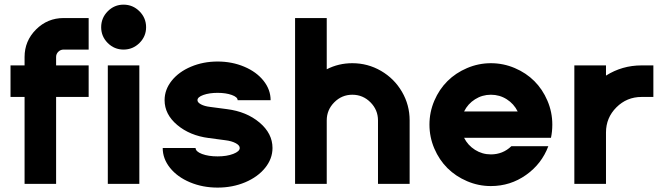

<svg xmlns="http://www.w3.org/2000/svg" viewBox="-20 -811 2926 847"><path d="M88.4 0V-383.3H26.4V-522.5H88.4V-559.6Q88.4 -630.4 138.9 -680.9Q189.5 -731.4 260.7 -731.4H371.1V-592.3H260.7Q247.1 -592.3 237.3 -582.8Q227.5 -573.2 227.5 -559.6V-522.5H371.1V-383.3H227.5V0Z M624.5 -690.9Q624.5 -650.4 595.2 -621.3Q565.9 -592.3 524.9 -592.3Q484.4 -592.3 455.3 -621.3Q426.3 -650.4 426.3 -690.9Q426.3 -731.9 455.3 -761.2Q484.4 -790.5 524.9 -790.5Q565.9 -790.5 595.2 -761.2Q624.5 -731.9 624.5 -690.9ZM455.6 0V-522.5H594.7V0Z M697.8 -158.2H842.8Q842.8 -142.6 871.1 -131.8Q899.4 -121.1 939.9 -121.1Q980.5 -121.1 1009 -132.1Q1037.6 -143.1 1037.6 -158.2Q1037.6 -169.9 1019.8 -179.4Q1002 -189 974.1 -192.4L900.9 -202.1Q817.4 -212.9 761.7 -259.8Q706.1 -306.6 706.1 -369.1Q706.1 -415.5 737.3 -454.8Q768.6 -494.1 822.5 -516.8Q876.5 -539.6 939.9 -539.6Q1003.4 -539.6 1057.4 -516.8Q1111.3 -494.1 1142.6 -454.8Q1173.8 -415.5 1173.8 -369.1H1028.3Q1028.3 -382.8 1002.4 -392.1Q976.6 -401.4 939.9 -401.4Q903.3 -401.4 877.2 -392.1Q851.1 -382.8 851.1 -369.1Q851.1 -358.9 866.7 -350.6Q882.3 -342.3 906.7 -339.4L981 -329.6Q1067.4 -318.8 1124.8 -270.5Q1182.1 -222.2 1182.1 -158.2Q1182.1 -110.8 1149.7 -70.6Q1117.2 -30.3 1061.5 -6.8Q1005.9 16.6 939.9 16.6Q874 16.6 818.1 -6.8Q762.2 -30.3 730 -70.6Q697.8 -110.8 697.8 -158.2Z M1281.7 0V-731.4H1421.4V-505.4Q1473.6 -532.2 1534.2 -532.2Q1602.5 -532.2 1660.9 -498.3Q1719.2 -464.4 1753.2 -406.2Q1787.1 -348.1 1787.1 -279.8V0H1647.5V-279.8Q1647.5 -326.2 1614.3 -359.6Q1581.1 -393.1 1534.2 -393.1Q1487.8 -393.1 1454.6 -359.6Q1421.4 -326.2 1421.4 -279.8V0Z M2416.5 -261.2Q2416.5 -231 2410.6 -203.1H2027.3Q2043.9 -169.9 2075.7 -149.9Q2107.4 -129.9 2145.5 -129.9Q2198.2 -129.9 2235.8 -166H2398.9Q2369.6 -87.9 2300.5 -39.1Q2231.4 9.8 2145.5 9.8Q2090.8 9.8 2040.5 -11.7Q1990.2 -33.2 1953.9 -69.3Q1917.5 -105.5 1896 -155.8Q1874.5 -206.1 1874.5 -261.2Q1874.5 -316.4 1896 -366.7Q1917.5 -417 1953.9 -453.1Q1990.2 -489.3 2040.5 -510.7Q2090.8 -532.2 2145.5 -532.2Q2200.7 -532.2 2251 -510.7Q2301.3 -489.3 2337.4 -453.1Q2373.5 -417 2395 -366.7Q2416.5 -316.4 2416.5 -261.2ZM2145.5 -393.1Q2107.4 -393.1 2075.7 -373Q2043.9 -353 2027.3 -319.3H2263.7Q2247.1 -353 2215.6 -373Q2184.1 -393.1 2145.5 -393.1Z M2513.7 0V-522.5H2653.3V-477.5Q2724.6 -522.5 2810.1 -522.5H2862.3V-383.3H2810.1Q2745.1 -383.3 2699.2 -337.4Q2653.3 -291.5 2653.3 -226.6V0Z"/></svg>

Font: Basically A Sans Serif
Style: Bold
Weight: 700
Designer: Hyung-Suk Kim
Foundry: Mental Design
Version: 1.000